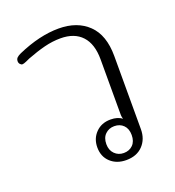

<svg xmlns="http://www.w3.org/2000/svg" viewBox="-109 -645 676 740"><g transform="rotate(-20 229.5 -275.0)"><path d="M196 -76Q196 -112 219.5 -136Q243 -160 280 -160Q310 -160 327 -146Q324 -155 324 -163V-391Q324 -454 293.5 -487Q263 -520 206 -520Q173 -520 139.5 -511.5Q106 -503 67 -488Q63 -486 51.5 -481Q40 -476 35 -476Q30 -476 25.5 -481Q21 -486 21 -493Q21 -502 26.5 -507.5Q32 -513 43 -518Q134 -558 212 -558Q288 -558 333 -514.5Q378 -471 378 -385V-85Q378 -44 353 -18Q328 8 285 8Q246 8 221 -15Q196 -38 196 -76ZM337 -76Q337 -102 322.5 -116.5Q308 -131 285 -131Q263 -131 248 -116.5Q233 -102 233 -76Q233 -51 248 -36Q263 -21 285 -21Q308 -21 322.5 -35.5Q337 -50 337 -76Z"/></g></svg>

Font: Maitree Light
Style: Regular
Weight: 300
Designer: CadsonDemak Team
Foundry: CadsonDemak
Version: Version 1.001